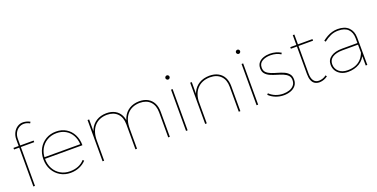

<svg xmlns="http://www.w3.org/2000/svg" viewBox="-22 -1507 4438 2261"><g transform="rotate(-20 2197.5 -376.0)"><path d="M117 -590Q117 -636 136.5 -673.5Q156 -711 189.5 -732.5Q223 -754 263 -752Q284 -751 305.5 -745Q327 -739 346 -728L335 -711Q319 -721 300.5 -726.5Q282 -732 263 -732Q228 -732 199 -713.5Q170 -695 153.5 -663Q137 -631 137 -590V0H117ZM52 -507H305V-487H52Z M806 -279Q802 -344 774 -393Q746 -442 698 -469.5Q650 -497 586 -497Q520 -497 468 -466.5Q416 -436 386.5 -382.5Q357 -329 357 -259Q357 -189 386.5 -135Q416 -81 468 -50.5Q520 -20 586 -20Q702 -20 769 -95L783 -81Q748 -43 697 -21.5Q646 0 586 0Q515 0 458.5 -33.5Q402 -67 369.5 -125.5Q337 -184 337 -259Q337 -334 369.5 -392.5Q402 -451 458.5 -484Q515 -517 586 -517Q658 -517 712 -484Q766 -451 796 -392.5Q826 -334 826 -259H349V-279Z M1396 -313Q1396 -400 1348.5 -448.5Q1301 -497 1217 -497Q1117 -495 1060.5 -430.5Q1004 -366 1004 -253H986Q986 -335 1013.5 -393.5Q1041 -452 1093 -484Q1145 -516 1218 -517Q1280 -517 1324.5 -492.5Q1369 -468 1392.5 -422.5Q1416 -377 1416 -313V0H1396ZM1807 -313Q1807 -400 1760 -448.5Q1713 -497 1629 -497Q1528 -495 1472 -430.5Q1416 -366 1416 -253H1398Q1398 -335 1425.5 -393.5Q1453 -452 1505 -484Q1557 -516 1629 -517Q1692 -517 1736 -492.5Q1780 -468 1803.5 -422.5Q1827 -377 1827 -313V0H1807ZM984 -517H1004V0H984Z M2030 -517H2050V0H2030ZM2040 -692Q2051 -692 2058.5 -684.5Q2066 -677 2066 -666Q2066 -656 2058.5 -648Q2051 -640 2040 -640Q2030 -640 2022 -648Q2014 -656 2014 -666Q2014 -677 2022 -684.5Q2030 -692 2040 -692Z M2691 -313Q2691 -400 2642.5 -448.5Q2594 -497 2508 -497Q2405 -495 2347 -430.5Q2289 -366 2289 -253H2271Q2271 -335 2299 -393.5Q2327 -452 2380.5 -484Q2434 -516 2508 -517Q2572 -517 2617.5 -492.5Q2663 -468 2687 -422.5Q2711 -377 2711 -313V0H2691ZM2270 -517H2290V0H2270Z M2914 -517H2934V0H2914ZM2924 -692Q2935 -692 2942.5 -684.5Q2950 -677 2950 -666Q2950 -656 2942.5 -648Q2935 -640 2924 -640Q2914 -640 2906 -648Q2898 -656 2898 -666Q2898 -677 2906 -684.5Q2914 -692 2924 -692Z M3394 -463Q3369 -479 3337 -488Q3305 -497 3267 -497Q3206 -497 3164 -472.5Q3122 -448 3122 -395Q3122 -356 3144.5 -334Q3167 -312 3202.5 -298.5Q3238 -285 3277.5 -274Q3317 -263 3352.5 -247.5Q3388 -232 3410.5 -205.5Q3433 -179 3433 -134Q3433 -88 3408 -58Q3383 -28 3343.5 -14Q3304 0 3259 0Q3205 0 3157 -19Q3109 -38 3074 -72L3087 -87Q3120 -55 3164 -37.5Q3208 -20 3259 -20Q3300 -20 3334 -31.5Q3368 -43 3390 -67.5Q3412 -92 3413 -129Q3415 -169 3393 -192Q3371 -215 3335.5 -229.5Q3300 -244 3260 -255.5Q3220 -267 3184 -282.5Q3148 -298 3125 -324Q3102 -350 3102 -393Q3102 -436 3124.5 -463Q3147 -490 3184.5 -503.5Q3222 -517 3266 -517Q3307 -517 3341.5 -507Q3376 -497 3404 -480Z M3617 -142Q3617 -82 3640 -50.5Q3663 -19 3707 -20Q3731 -21 3754.5 -29Q3778 -37 3797 -53L3809 -37Q3787 -20 3761 -10.5Q3735 -1 3707 0Q3671 0 3646.5 -15.5Q3622 -31 3609.5 -63Q3597 -95 3597 -142V-630H3617ZM3521 -507H3799V-487H3521Z M4088 -262Q4006 -262 3961 -232.5Q3916 -203 3916 -149Q3916 -92 3956.5 -56Q3997 -20 4065 -20Q4116 -20 4157.5 -34.5Q4199 -49 4230.5 -80.5Q4262 -112 4282 -164L4300 -156Q4268 -74 4206 -37Q4144 0 4064 0Q4014 0 3976 -19.5Q3938 -39 3917 -72.5Q3896 -106 3896 -149Q3896 -212 3948 -247Q4000 -282 4088 -282H4291V-262ZM4280 -345Q4279 -416 4238.5 -456.5Q4198 -497 4116 -497Q4064 -497 4020.5 -477.5Q3977 -458 3935 -425L3923 -441Q3952 -464 3982.5 -481Q4013 -498 4046.5 -507.5Q4080 -517 4116 -517Q4205 -517 4252 -470.5Q4299 -424 4300 -345L4302 0H4282Z"/></g></svg>

Font: Alexandria Thin
Style: Regular
Weight: 250
Designer: Mohamed Gaber
Foundry: Kief Type Foundry
Version: Version 5.100